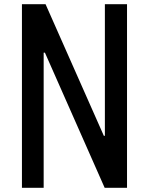

<svg xmlns="http://www.w3.org/2000/svg" viewBox="-20 -826 712 919"><path d="M85 73V-806H198L477 -176H482V-806H588V73H481L195 -574H189V73Z"/></svg>

Font: Farlight84_Sys_V01
Style: Regular
Weight: 400
Designer: Ryoko NISHIZUKA  (kana, bopomofo & ideographs); Paul D. Hunt (Latin, Greek & Cyrillic); Sandoll Communications , Soo-you
Foundry: Adobe
Version: Version 2.004;October 29, 2024;FontCreator 14.0.0.2814 64-bi